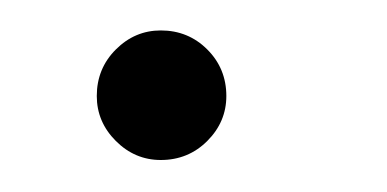

<svg xmlns="http://www.w3.org/2000/svg" viewBox="-20 -82 248 123"><path d="M83 -62.5Q100.6 -62.5 112.8 -50.3Q125 -38.1 125 -20.5Q125 -3.9 112.8 8.3Q100.6 20.5 83 20.5Q66.4 20.5 54.2 8.3Q42 -3.9 42 -20.5Q42 -38.1 54.2 -50.3Q66.4 -62.5 83 -62.5Z"/></svg>

Font: okolaks
Style: Regular
Weight: 500
Version: Version 000.6.0